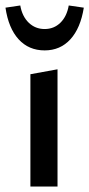

<svg xmlns="http://www.w3.org/2000/svg" viewBox="-26 -681 326 701"><path d="M137 -497Q194 -497 231 -537.5Q268 -578 280 -653L225 -661Q218 -621 194.5 -598Q171 -575 137 -575Q103 -575 79 -598Q55 -621 48 -661L-6 -653Q5 -578 42 -537.5Q79 -497 137 -497ZM85 0V-410L184 -428V0Z"/></svg>

Font: EauTest Semibold
Style: Regular
Weight: 600
Designer: Christian Thalmann (Catharsis Fonts)
Version: Version 0.001;PS 000.001;hotconv 1.0.88;makeotf.lib2.5.64775